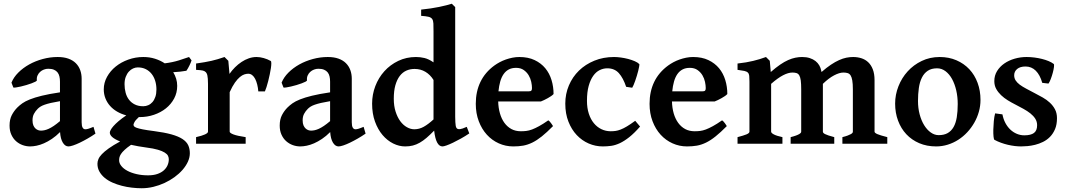

<svg xmlns="http://www.w3.org/2000/svg" viewBox="-20 -777 5771 1038"><path d="M201.2 -70.8Q210.4 -70.8 220.7 -73Q231 -75.2 243.4 -80.8Q255.9 -86.4 270.8 -96.4Q285.6 -106.4 304.2 -122.1V-230Q274.9 -225.1 254.9 -220.5Q234.9 -215.8 221.2 -210.9Q207.5 -206.1 199 -200.7Q190.4 -195.3 184.1 -189Q171.4 -176.3 163.6 -161.6Q155.8 -147 155.8 -126.5Q155.8 -109.9 160.4 -99.1Q165 -88.4 172.1 -82Q179.2 -75.7 187 -73.2Q194.8 -70.8 201.2 -70.8ZM496.1 -54.7Q475.6 -40.5 453.4 -27.8Q431.2 -15.1 411.4 -5.6Q391.6 3.9 375.2 9.3Q358.9 14.6 350.1 14.6Q332 14.6 319.6 -5.9Q307.1 -26.4 304.7 -63Q282.7 -41 260.5 -26.1Q238.3 -11.2 217.5 -2.2Q196.8 6.8 177.7 10.7Q158.7 14.6 143.1 14.6Q122.6 14.6 102.8 7.6Q83 0.5 67.1 -13.4Q51.3 -27.3 41.5 -48.6Q31.7 -69.8 31.7 -98.1Q31.7 -131.3 43.7 -154.5Q55.7 -177.7 73.7 -195.8Q85.4 -207.5 100.8 -218.5Q116.2 -229.5 141.8 -239.7Q167.5 -250 206.3 -259.5Q245.1 -269 304.2 -277.8V-335.4Q304.2 -350.6 301.3 -363.5Q298.3 -376.5 291 -385.7Q283.7 -395 271.5 -400.1Q259.3 -405.3 240.7 -405.3Q229 -405.3 217.3 -400.9Q205.6 -396.5 196.8 -388.4Q188 -380.4 182.9 -368.9Q177.7 -357.4 179.2 -342.8Q179.7 -339.8 171.4 -335.4Q163.1 -331.1 150.4 -326.4Q137.7 -321.8 122.3 -317.1Q106.9 -312.5 92.8 -309.3Q78.6 -306.2 67.4 -304.4Q56.2 -302.7 52.2 -303.7L42 -330.1Q53.7 -359.4 78.9 -384.5Q104 -409.7 137.7 -428.5Q171.4 -447.3 211.2 -458Q251 -468.8 291.5 -468.8Q325.2 -468.8 349.6 -460Q374 -451.2 389.9 -435.3Q405.8 -419.4 413.6 -397.9Q421.4 -376.5 421.4 -351.6V-116.2Q421.4 -95.7 426.8 -86.9Q432.1 -78.1 440.9 -78.1Q444.3 -78.1 448 -78.6Q451.7 -79.1 456.8 -80.6Q461.9 -82 468.8 -84.7Q475.6 -87.4 485.4 -91.3Z M825.7 -293Q825.7 -317.9 819.1 -339.6Q812.5 -361.3 799.8 -377.4Q787.1 -393.6 768.3 -403.1Q749.5 -412.6 724.6 -412.6Q712.4 -412.6 699.7 -407Q687 -401.4 676.8 -390.1Q666.5 -378.9 659.9 -361.8Q653.3 -344.7 653.3 -321.8Q653.3 -297.4 659.2 -275.6Q665 -253.9 677.5 -237.8Q689.9 -221.7 709 -212.2Q728 -202.6 754.4 -202.6Q768.6 -202.6 781.5 -208.3Q794.4 -213.9 804.2 -225.1Q814 -236.3 819.8 -253.2Q825.7 -270 825.7 -293ZM771 20.5Q747.6 17.6 727.1 13.7Q706.5 9.8 688.5 5.9Q666 21.5 653.1 33.7Q640.1 45.9 633.8 55.9Q627.4 65.9 625.7 74Q624 82 624 89.4Q624 105.5 636 120.4Q647.9 135.3 668.9 146.5Q689.9 157.7 718.5 164.3Q747.1 170.9 780.3 170.9Q809.1 170.9 830.1 163.8Q851.1 156.7 865 144.5Q878.9 132.3 885.7 116.7Q892.6 101.1 892.6 84Q892.6 74.7 888.2 65.4Q883.8 56.2 870.6 47.9Q857.4 39.6 833.5 32.5Q809.6 25.4 771 20.5ZM938 -313Q938 -275.4 921.4 -244.4Q904.8 -213.4 877 -191.2Q849.1 -168.9 812.5 -156.5Q775.9 -144 735.4 -144H730.5Q711.9 -127 706.8 -116.5Q701.7 -106 701.7 -103Q701.7 -98.6 704.6 -94.5Q707.5 -90.3 718.5 -86.2Q729.5 -82 751.7 -77.6Q773.9 -73.2 812 -68.4Q869.1 -61 906.7 -50.5Q944.3 -40 966.6 -25.4Q988.8 -10.7 997.6 8.3Q1006.3 27.3 1006.3 51.3Q1006.3 74.2 995.8 97.2Q985.4 120.1 966.8 141.4Q948.2 162.6 923.3 180.7Q898.4 198.7 869.4 212.2Q840.3 225.6 808.8 233.2Q777.3 240.7 746.1 240.7Q720.7 240.7 693.1 237.5Q665.5 234.4 638.9 227.5Q612.3 220.7 588.4 210.2Q564.5 199.7 546.4 184.8Q528.3 169.9 517.6 150.9Q506.8 131.8 506.8 108.4Q506.8 96.2 512 83.5Q517.1 70.8 530.8 56.4Q544.4 42 568.1 25.1Q591.8 8.3 629.4 -12.2Q573.7 -34.7 573.7 -60.1Q573.7 -65.4 578.4 -74.5Q583 -83.5 593.5 -95.5Q604 -107.4 621.1 -122.1Q638.2 -136.7 662.6 -153.3Q635.3 -160.6 612.8 -173.8Q590.3 -187 574.5 -205.1Q558.6 -223.1 549.8 -245.6Q541 -268.1 541 -293.9Q541 -329.6 558.6 -361.6Q576.2 -393.6 605.5 -417.2Q634.8 -440.9 673.6 -454.8Q712.4 -468.8 754.9 -468.8Q788.6 -468.8 817.9 -459.5Q847.2 -450.2 870.6 -434.6Q913.1 -439.9 947.5 -450.7Q981.9 -461.4 1002 -468.8L1015.6 -450.7Q1014.2 -445.3 1011 -438Q1007.8 -430.7 1004.2 -423.1Q1000.5 -415.5 996.3 -408Q992.2 -400.4 987.8 -394.5Q971.2 -391.6 954.1 -389.6Q937 -387.7 916.5 -386.7Q926.8 -369.6 932.4 -351.3Q938 -333 938 -313Z M1443.8 -447.3Q1446.8 -445.3 1446.8 -434.8Q1446.8 -424.3 1444.6 -409.2Q1442.4 -394 1438.5 -375.5Q1434.6 -356.9 1430.2 -339.4Q1425.8 -321.8 1420.9 -306.6Q1416 -291.5 1412.1 -282.7H1376.5Q1375 -302.2 1370.6 -319.8Q1366.2 -337.4 1359.6 -350.3Q1353 -363.3 1343.5 -370.8Q1334 -378.4 1322.3 -378.4Q1312.5 -378.4 1301 -374.8Q1289.6 -371.1 1276.9 -360.6Q1264.2 -350.1 1250.2 -330.6Q1236.3 -311 1221.7 -278.8V-65.4Q1221.7 -58.1 1241.9 -50.3Q1262.2 -42.5 1308.1 -35.6V0H1040V-35.6Q1104.5 -50.3 1104.5 -65.4V-324.2Q1104.5 -340.3 1103.5 -351.3Q1102.5 -362.3 1101.1 -369.1Q1099.6 -376 1097.4 -379.9Q1095.2 -383.8 1093.3 -386.2Q1089.8 -389.6 1086.2 -391.8Q1082.5 -394 1076.9 -395.5Q1071.3 -397 1062.5 -397.7Q1053.7 -398.4 1040 -399.4V-433.6Q1066.9 -437.5 1086.7 -440.9Q1106.4 -444.3 1123.5 -448.2Q1140.6 -452.1 1157 -457Q1173.3 -461.9 1193.8 -468.8L1214.4 -448.2L1220.7 -377.4Q1233.9 -396.5 1250.5 -413.1Q1267.1 -429.7 1285.9 -442.1Q1304.7 -454.6 1325.2 -461.7Q1345.7 -468.8 1366.7 -468.8Q1385.3 -468.8 1405.5 -463.1Q1425.8 -457.5 1443.8 -447.3Z M1661.6 -70.8Q1670.9 -70.8 1681.2 -73Q1691.4 -75.2 1703.9 -80.8Q1716.3 -86.4 1731.2 -96.4Q1746.1 -106.4 1764.6 -122.1V-230Q1735.4 -225.1 1715.3 -220.5Q1695.3 -215.8 1681.6 -210.9Q1668 -206.1 1659.4 -200.7Q1650.9 -195.3 1644.5 -189Q1631.8 -176.3 1624 -161.6Q1616.2 -147 1616.2 -126.5Q1616.2 -109.9 1620.8 -99.1Q1625.5 -88.4 1632.6 -82Q1639.6 -75.7 1647.5 -73.2Q1655.3 -70.8 1661.6 -70.8ZM1956.5 -54.7Q1936 -40.5 1913.8 -27.8Q1891.6 -15.1 1871.8 -5.6Q1852.1 3.9 1835.7 9.3Q1819.3 14.6 1810.5 14.6Q1792.5 14.6 1780 -5.9Q1767.6 -26.4 1765.1 -63Q1743.2 -41 1720.9 -26.1Q1698.7 -11.2 1678 -2.2Q1657.2 6.8 1638.2 10.7Q1619.1 14.6 1603.5 14.6Q1583 14.6 1563.2 7.6Q1543.5 0.5 1527.6 -13.4Q1511.7 -27.3 1502 -48.6Q1492.2 -69.8 1492.2 -98.1Q1492.2 -131.3 1504.2 -154.5Q1516.1 -177.7 1534.2 -195.8Q1545.9 -207.5 1561.3 -218.5Q1576.7 -229.5 1602.3 -239.7Q1627.9 -250 1666.7 -259.5Q1705.6 -269 1764.6 -277.8V-335.4Q1764.6 -350.6 1761.7 -363.5Q1758.8 -376.5 1751.5 -385.7Q1744.1 -395 1731.9 -400.1Q1719.7 -405.3 1701.2 -405.3Q1689.5 -405.3 1677.7 -400.9Q1666 -396.5 1657.2 -388.4Q1648.4 -380.4 1643.3 -368.9Q1638.2 -357.4 1639.6 -342.8Q1640.1 -339.8 1631.8 -335.4Q1623.5 -331.1 1610.8 -326.4Q1598.1 -321.8 1582.8 -317.1Q1567.4 -312.5 1553.2 -309.3Q1539.1 -306.2 1527.8 -304.4Q1516.6 -302.7 1512.7 -303.7L1502.4 -330.1Q1514.2 -359.4 1539.3 -384.5Q1564.5 -409.7 1598.1 -428.5Q1631.8 -447.3 1671.6 -458Q1711.4 -468.8 1752 -468.8Q1785.6 -468.8 1810.1 -460Q1834.5 -451.2 1850.3 -435.3Q1866.2 -419.4 1874 -397.9Q1881.8 -376.5 1881.8 -351.6V-116.2Q1881.8 -95.7 1887.2 -86.9Q1892.6 -78.1 1901.4 -78.1Q1904.8 -78.1 1908.4 -78.6Q1912.1 -79.1 1917.2 -80.6Q1922.4 -82 1929.2 -84.7Q1936 -87.4 1945.8 -91.3Z M2517.1 -55.7Q2494.6 -40.5 2471.7 -27.8Q2448.7 -15.1 2429 -5.6Q2409.2 3.9 2394 9.3Q2378.9 14.6 2372.1 14.6Q2336.9 14.6 2327.1 -70.8Q2304.7 -47.9 2285.9 -31.7Q2267.1 -15.6 2249 -5.4Q2231 4.9 2211.9 9.8Q2192.9 14.6 2170.4 14.6Q2137.7 14.6 2105.7 -1.2Q2073.7 -17.1 2048.3 -46.9Q2022.9 -76.7 2007.3 -119.6Q1991.7 -162.6 1991.7 -216.8Q1991.7 -265.6 2009 -311.3Q2026.4 -356.9 2057.9 -391.8Q2089.4 -426.8 2133.1 -447.8Q2176.8 -468.8 2229 -468.8Q2252 -468.8 2274.7 -463.4Q2297.4 -458 2323.7 -439.9V-607.4Q2323.7 -634.3 2323 -650.1Q2322.3 -666 2316.2 -674.6Q2310.1 -683.1 2296.4 -686.3Q2282.7 -689.5 2256.8 -691.4V-725.1Q2310.5 -730.5 2353.8 -739.5Q2397 -748.5 2422.4 -756.8L2440.9 -738.8V-146Q2440.9 -128.9 2441.7 -117.2Q2442.4 -105.5 2443.6 -98.1Q2444.8 -90.8 2447 -86.9Q2449.2 -83 2452.1 -81.1Q2455.1 -79.6 2458.5 -78.9Q2461.9 -78.1 2467.5 -78.9Q2473.1 -79.6 2481.7 -82.5Q2490.2 -85.4 2503.4 -91.3ZM2323.7 -131.3V-344.7Q2306.2 -373 2280 -388.7Q2253.9 -404.3 2221.2 -404.3Q2196.8 -404.3 2176.3 -395Q2155.8 -385.7 2140.9 -366Q2126 -346.2 2117.4 -315.9Q2108.9 -285.6 2108.9 -243.2Q2108.9 -204.1 2118.7 -173.6Q2128.4 -143.1 2144 -121.8Q2159.7 -100.6 2179.7 -89.4Q2199.7 -78.1 2219.7 -78.1Q2246.6 -78.1 2270.8 -91.6Q2294.9 -105 2323.7 -131.3Z M2770 -410.2Q2747.1 -410.2 2730.5 -401.4Q2713.9 -392.6 2702.4 -376Q2690.9 -359.4 2684.3 -335.9Q2677.7 -312.5 2674.8 -283.2H2837.4Q2848.6 -283.2 2852.3 -286.9Q2856 -290.5 2856 -300.8Q2856 -315.4 2852.1 -334.2Q2848.1 -353 2838.1 -369.9Q2828.1 -386.7 2811.5 -398.4Q2794.9 -410.2 2770 -410.2ZM2972.7 -268.6Q2968.3 -263.7 2960 -257.8Q2951.7 -252 2941.9 -246.6Q2932.1 -241.2 2922.1 -236.3Q2912.1 -231.4 2904.3 -228.5H2673.3Q2674.3 -193.4 2682.9 -163.8Q2691.4 -134.3 2707 -112.8Q2722.7 -91.3 2744.9 -79.3Q2767.1 -67.4 2795.9 -67.4Q2811 -67.4 2825.4 -69.1Q2839.8 -70.8 2856.7 -77.1Q2873.5 -83.5 2894.5 -95Q2915.5 -106.4 2944.3 -126.5Q2947.3 -125 2951.4 -120.6Q2955.6 -116.2 2959.2 -111.1Q2962.9 -106 2965.8 -101.6Q2968.8 -97.2 2969.7 -95.2Q2936 -61 2909.2 -39.6Q2882.3 -18.1 2857.7 -6.1Q2833 5.9 2808.6 10.3Q2784.2 14.6 2754.9 14.6Q2713.4 14.6 2676.5 -2Q2639.6 -18.6 2612.1 -48.8Q2584.5 -79.1 2568.4 -121.6Q2552.2 -164.1 2552.2 -215.8Q2552.2 -282.2 2577.4 -334.2Q2602.5 -386.2 2652.8 -422.9Q2665.5 -432.1 2681.4 -440.7Q2697.3 -449.2 2714.6 -455.3Q2731.9 -461.4 2750.5 -465.1Q2769 -468.8 2787.6 -468.8Q2835.4 -468.8 2870.4 -452.1Q2905.3 -435.5 2928 -408Q2950.7 -380.4 2961.7 -344.2Q2972.7 -308.1 2972.7 -268.6Z M3440.4 -92.8Q3408.7 -56.6 3381.8 -35.4Q3355 -14.2 3330.8 -2.9Q3306.6 8.3 3284.2 11.5Q3261.7 14.6 3238.8 14.6Q3199.2 14.6 3162.6 -1.2Q3126 -17.1 3097.9 -46.9Q3069.8 -76.7 3053 -119.6Q3036.1 -162.6 3036.1 -216.8Q3036.1 -269.5 3055.7 -315.4Q3075.2 -361.3 3110.1 -395.3Q3145 -429.2 3193.4 -449Q3241.7 -468.8 3299.8 -468.8Q3315.9 -468.8 3336.2 -466.1Q3356.4 -463.4 3376 -458.3Q3395.5 -453.1 3411.9 -446Q3428.2 -439 3436.5 -430.2Q3437 -426.3 3435.3 -416.5Q3433.6 -406.7 3430.4 -394Q3427.2 -381.3 3422.9 -367.2Q3418.5 -353 3414.1 -340.3Q3409.7 -327.6 3405.3 -317.4Q3400.9 -307.1 3397.9 -302.7L3365.2 -307.6Q3349.1 -355.5 3325.7 -381.6Q3302.2 -407.7 3263.2 -407.7Q3241.7 -407.7 3221.9 -397.9Q3202.1 -388.2 3187 -366.9Q3171.9 -345.7 3162.6 -312.5Q3153.3 -279.3 3153.3 -231.9Q3153.3 -192.9 3163.3 -162.4Q3173.3 -131.8 3190.7 -110.8Q3208 -89.8 3231.4 -78.6Q3254.9 -67.4 3281.2 -67.4Q3294.9 -67.4 3307.6 -69.1Q3320.3 -70.8 3335.4 -76.7Q3350.6 -82.5 3369.4 -93.8Q3388.2 -105 3414.1 -124Z M3709.5 -410.2Q3686.5 -410.2 3669.9 -401.4Q3653.3 -392.6 3641.8 -376Q3630.4 -359.4 3623.8 -335.9Q3617.2 -312.5 3614.3 -283.2H3776.9Q3788.1 -283.2 3791.7 -286.9Q3795.4 -290.5 3795.4 -300.8Q3795.4 -315.4 3791.5 -334.2Q3787.6 -353 3777.6 -369.9Q3767.6 -386.7 3751 -398.4Q3734.4 -410.2 3709.5 -410.2ZM3912.1 -268.6Q3907.7 -263.7 3899.4 -257.8Q3891.1 -252 3881.3 -246.6Q3871.6 -241.2 3861.6 -236.3Q3851.6 -231.4 3843.8 -228.5H3612.8Q3613.8 -193.4 3622.3 -163.8Q3630.9 -134.3 3646.5 -112.8Q3662.1 -91.3 3684.3 -79.3Q3706.5 -67.4 3735.4 -67.4Q3750.5 -67.4 3764.9 -69.1Q3779.3 -70.8 3796.1 -77.1Q3813 -83.5 3834 -95Q3855 -106.4 3883.8 -126.5Q3886.7 -125 3890.9 -120.6Q3895 -116.2 3898.7 -111.1Q3902.3 -106 3905.3 -101.6Q3908.2 -97.2 3909.2 -95.2Q3875.5 -61 3848.6 -39.6Q3821.8 -18.1 3797.1 -6.1Q3772.5 5.9 3748 10.3Q3723.6 14.6 3694.3 14.6Q3652.8 14.6 3616 -2Q3579.1 -18.6 3551.5 -48.8Q3523.9 -79.1 3507.8 -121.6Q3491.7 -164.1 3491.7 -215.8Q3491.7 -282.2 3516.8 -334.2Q3542 -386.2 3592.3 -422.9Q3605 -432.1 3620.8 -440.7Q3636.7 -449.2 3654.1 -455.3Q3671.4 -461.4 3689.9 -465.1Q3708.5 -468.8 3727.1 -468.8Q3774.9 -468.8 3809.8 -452.1Q3844.7 -435.5 3867.4 -408Q3890.1 -380.4 3901.1 -344.2Q3912.1 -308.1 3912.1 -268.6Z M4534.2 0V-35.6Q4551.8 -40 4562.7 -44.2Q4573.7 -48.3 4580.1 -52Q4586.4 -55.7 4588.6 -58.8Q4590.8 -62 4590.8 -65.4V-294.4Q4590.8 -324.2 4587.6 -342.3Q4584.5 -360.4 4578.4 -369.6Q4572.3 -378.9 4562.5 -381.8Q4552.7 -384.8 4539.6 -384.8Q4518.1 -384.8 4489.3 -369.6Q4460.4 -354.5 4428.7 -323.7V-65.4Q4428.7 -62 4431.2 -58.8Q4433.6 -55.7 4440.2 -52.2Q4446.8 -48.8 4459 -44.7Q4471.2 -40.5 4490.2 -35.6V0H4254.4V-35.6Q4272 -40 4283.2 -44.2Q4294.4 -48.3 4300.5 -52Q4306.6 -55.7 4309.1 -58.8Q4311.5 -62 4311.5 -65.4V-294.4Q4311.5 -324.2 4309.1 -342.3Q4306.6 -360.4 4301 -369.6Q4295.4 -378.9 4286.4 -381.8Q4277.3 -384.8 4263.7 -384.8Q4241.7 -384.8 4213.4 -370.1Q4185.1 -355.5 4148.9 -323.7V-65.4Q4148.9 -58.1 4163.6 -50.3Q4178.2 -42.5 4210 -35.6V0H3967.3V-35.6Q3999.5 -43.9 4015.6 -50.5Q4031.7 -57.1 4031.7 -65.4V-336.4Q4031.7 -356 4030.5 -367.2Q4029.3 -378.4 4023.2 -384.5Q4017.1 -390.6 4003.9 -393.6Q3990.7 -396.5 3967.3 -399.4V-433.6Q3992.7 -436.5 4013.2 -439.9Q4033.7 -443.4 4052 -447.8Q4070.3 -452.1 4086.9 -457.3Q4103.5 -462.4 4121.1 -468.8L4141.6 -448.2L4147 -387.7Q4174.3 -411.6 4197.5 -427.5Q4220.7 -443.4 4241.2 -452.4Q4261.7 -461.4 4280.3 -465.1Q4298.8 -468.8 4316.4 -468.8Q4339.8 -468.8 4357.9 -462.9Q4376 -457 4388.7 -447Q4401.4 -437 4409.2 -423.6Q4417 -410.2 4419.9 -394.5L4421.4 -387.7Q4448.7 -411.6 4472.2 -427.2Q4495.6 -442.9 4516.4 -452.1Q4537.1 -461.4 4555.7 -465.1Q4574.2 -468.8 4592.3 -468.8Q4615.7 -468.8 4636.7 -462.2Q4657.7 -455.6 4673.6 -440.7Q4689.5 -425.8 4698.7 -401.9Q4708 -377.9 4708 -343.8V-65.4Q4708 -58.6 4723.1 -52Q4738.3 -45.4 4776.9 -35.6V0Z M5157.7 -214.8Q5157.7 -253.4 5149.7 -288.3Q5141.6 -323.2 5127 -349.9Q5112.3 -376.5 5091.6 -392.1Q5070.8 -407.7 5045.9 -407.7Q5015.6 -407.7 4995.6 -394.3Q4975.6 -380.9 4963.9 -357.2Q4952.1 -333.5 4947.5 -301Q4942.9 -268.6 4942.9 -231Q4942.9 -192.4 4951.9 -158.7Q4960.9 -125 4976.3 -100.1Q4991.7 -75.2 5012 -60.8Q5032.2 -46.4 5054.7 -46.4Q5084 -46.4 5103.5 -57.6Q5123 -68.8 5135.3 -90.3Q5147.5 -111.8 5152.6 -143.1Q5157.7 -174.3 5157.7 -214.8ZM5280.8 -236.8Q5280.8 -204.1 5272 -172.9Q5263.2 -141.6 5247.3 -113.8Q5231.4 -85.9 5209.5 -62.3Q5187.5 -38.6 5160.9 -21.5Q5134.3 -4.4 5103.8 5.1Q5073.2 14.6 5041 14.6Q4990.7 14.6 4949.7 -2.9Q4908.7 -20.5 4879.9 -51.3Q4851.1 -82 4835.2 -124.5Q4819.3 -167 4819.3 -216.8Q4819.3 -265.1 4837.2 -310.5Q4855 -356 4887 -391.1Q4918.9 -426.3 4963.1 -447.5Q5007.3 -468.8 5060.1 -468.8Q5109.9 -468.8 5150.6 -451.2Q5191.4 -433.6 5220.5 -402.6Q5249.5 -371.6 5265.1 -329.1Q5280.8 -286.6 5280.8 -236.8Z M5694.3 -138.2Q5694.3 -103.5 5683.8 -78.9Q5673.3 -54.2 5656.5 -37.1Q5639.6 -20 5618.7 -9.8Q5597.7 0.5 5575.9 5.9Q5554.2 11.2 5534.4 12.9Q5514.6 14.6 5500.5 14.6Q5484.9 14.6 5466.6 12.5Q5448.2 10.3 5429.2 5.9Q5410.2 1.5 5391.4 -5.4Q5372.6 -12.2 5356.4 -21Q5353 -22.5 5351.3 -38.3Q5349.6 -54.2 5350.1 -76.2Q5350.6 -98.1 5352.8 -122.1Q5355 -146 5359.9 -164.1L5399.4 -158.7Q5404.3 -132.8 5415.5 -111.8Q5426.8 -90.8 5442.4 -76.2Q5458 -61.5 5477.3 -53.5Q5496.6 -45.4 5517.6 -45.4Q5552.7 -45.4 5569.8 -58.1Q5586.9 -70.8 5586.9 -100.1Q5586.9 -119.6 5576.9 -135.3Q5566.9 -150.9 5550.3 -164.1Q5533.7 -177.2 5512.7 -188.7Q5491.7 -200.2 5469.2 -211.9Q5448.7 -222.2 5428.5 -234.6Q5408.2 -247.1 5392.1 -262.5Q5376 -277.8 5365.7 -296.4Q5355.5 -314.9 5355.5 -338.4Q5355.5 -368.7 5370.4 -392.8Q5385.3 -417 5409.7 -433.8Q5434.1 -450.7 5465.3 -459.7Q5496.6 -468.8 5529.8 -468.8Q5550.8 -468.8 5572 -466.1Q5593.3 -463.4 5612.8 -458.5Q5632.3 -453.6 5648.9 -446.8Q5665.5 -439.9 5676.8 -431.2Q5679.7 -428.7 5678 -414.8Q5676.3 -400.9 5671.6 -383.5Q5667 -366.2 5660.6 -349.6Q5654.3 -333 5648.4 -325.2L5614.7 -329.1Q5602.5 -372.1 5579.6 -394.8Q5556.6 -417.5 5524.4 -417.5Q5495.1 -417.5 5479 -404.1Q5462.9 -390.6 5462.9 -370.1Q5462.9 -354.5 5470.7 -342.3Q5478.5 -330.1 5492.9 -319.3Q5507.3 -308.6 5528.1 -297.6Q5548.8 -286.6 5574.7 -272.9Q5595.7 -262.2 5617.2 -250Q5638.7 -237.8 5655.8 -221.9Q5672.9 -206.1 5683.6 -185.8Q5694.3 -165.5 5694.3 -138.2Z"/></svg>

Font: Gentium Basic
Style: Bold
Weight: 700
Designer: J. Victor Gaultney and Annie Olsen
Foundry: SIL International
Version: Version 1.100